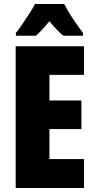

<svg xmlns="http://www.w3.org/2000/svg" viewBox="-20 -947 483 967"><path d="M403 0H59V-714H403V-570H229V-441H390V-297H229V-146H403ZM303 -927Q337 -862 398 -781V-767H299Q269 -791 229 -840Q185 -787 161 -767H60V-781Q74 -798 93 -826Q112 -854 130 -882Q148 -910 156 -927Z"/></svg>

Font: Noto Sans Thai Looped ExtraCondensed Black
Style: Regular
Weight: 900
Width: 2
Designer: Sasikarn Vongin, Ben Mitchell
Foundry: The Fontpad Ltd
Version: Version 1.001; ttfautohint (v1.8.4.7-5d5b)